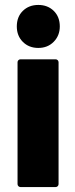

<svg xmlns="http://www.w3.org/2000/svg" viewBox="-20 -757 305 777"><path d="M48 -650Q48 -689 72.5 -713Q97 -737 135 -737Q173 -737 197.5 -713Q222 -689 222 -650Q222 -613 197.5 -588Q173 -563 135 -563Q97 -563 72.5 -587.5Q48 -612 48 -650ZM63 -517H205Q210 -517 213.5 -513.5Q217 -510 217 -505V-12Q217 -7 213.5 -3.5Q210 0 205 0H63Q58 0 54.5 -3.5Q51 -7 51 -12V-505Q51 -510 54.5 -513.5Q58 -517 63 -517Z"/></svg>

Font: BARLOWEXTRABOLD
Style: Regular
Weight: 800
Designer: Jeremy Tribby
Foundry: Tribby Type
Version: Version 1.422